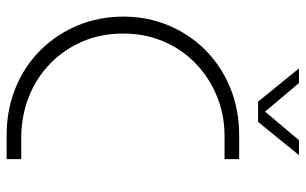

<svg xmlns="http://www.w3.org/2000/svg" viewBox="-191 -729 920 578"><g transform="rotate(90 269.0 -440.0)"><path d="M387 0Q309 0 243 -27.5Q177 -55 129.5 -103.5Q82 -152 56 -215.5Q30 -279 30 -351Q30 -423 56 -486Q82 -549 129.5 -597Q177 -645 243 -672.5Q309 -700 387 -700H459V-656H390Q325 -656 268.5 -632.5Q212 -609 170 -568Q128 -527 104.5 -471.5Q81 -416 81 -351Q81 -285 104.5 -229.5Q128 -174 170 -132.5Q212 -91 268.5 -68Q325 -45 390 -44H459V0ZM286 -757 186 -880H230L316 -778L402 -880H447L347 -757Z"/></g></svg>

Font: MuseoModerno Thin ExtraLight
Style: Regular
Weight: 250
Version: Version 1.002